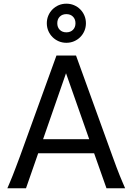

<svg xmlns="http://www.w3.org/2000/svg" viewBox="-20 -1011 721 1031"><path d="M334.5 -617.7 211.4 -263.7H459ZM19.5 0Q25.9 -14.6 32.7 -30.8Q39.6 -46.9 47.6 -67.1Q55.7 -87.4 65.4 -113.3Q75.2 -139.2 87.9 -173.3L283.2 -712.9H388.2L583.5 -173.3Q595.7 -139.2 605.5 -113.3Q615.2 -87.4 623.5 -67.1Q631.8 -46.9 638.7 -30.8Q645.5 -14.6 651.9 0H551.8L485.4 -188H185.1L119.6 0ZM231.4 -886.2Q231.4 -908.2 239.5 -927.2Q247.6 -946.3 262 -960.7Q276.4 -975.1 295.4 -983.2Q314.5 -991.2 336.4 -991.2Q358.4 -991.2 377.4 -983.2Q396.5 -975.1 410.9 -960.7Q425.3 -946.3 433.3 -927.2Q441.4 -908.2 441.4 -886.2Q441.4 -864.3 433.3 -845.2Q425.3 -826.2 410.9 -811.8Q396.5 -797.4 377.4 -789.3Q358.4 -781.2 336.4 -781.2Q314.5 -781.2 295.4 -789.3Q276.4 -797.4 262 -811.8Q247.6 -826.2 239.5 -845.2Q231.4 -864.3 231.4 -886.2ZM385.3 -886.2Q385.3 -908.2 371.8 -921.6Q358.4 -935.1 336.4 -935.1Q314.5 -935.1 301 -921.6Q287.6 -908.2 287.6 -886.2Q287.6 -864.3 301 -850.8Q314.5 -837.4 336.4 -837.4Q358.4 -837.4 371.8 -850.8Q385.3 -864.3 385.3 -886.2Z"/></svg>

Font: Andika FrenchTight
Style: Regular
Weight: 400
Designer: Victor Gaultney, Annie Olsen, Julie Remington, Don Collingsworth, Eric Hays, Becca Hirsbrunner
Foundry: SIL International
Version: Version 5.000 ; Dig1 Dig4Opn Dig7 LnSpcTght